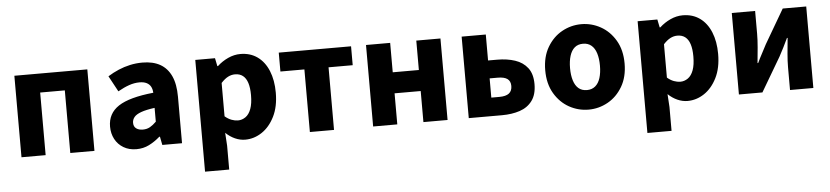

<svg xmlns="http://www.w3.org/2000/svg" viewBox="-42 -744 5034 1164"><g transform="rotate(-5 2474.5 -162.0)"><path d="M65 0V-496H509V0H362V-381H212V0Z M764 12Q719 12 685.5 -8Q652 -28 634 -62Q616 -96 616 -138Q616 -218 682 -261.5Q748 -305 895 -320Q894 -342 885.5 -357.5Q877 -373 860 -381.5Q843 -390 817 -390Q786 -390 754 -379Q722 -368 685 -347L633 -443Q665 -463 699 -477.5Q733 -492 769.5 -500Q806 -508 845 -508Q909 -508 952.5 -483.5Q996 -459 1019 -409.5Q1042 -360 1042 -283V0H922L912 -51H908Q876 -23 841 -5.5Q806 12 764 12ZM813 -103Q838 -103 857 -114Q876 -125 895 -144V-228Q843 -221 812.5 -210Q782 -199 769.5 -183.5Q757 -168 757 -149Q757 -126 772.5 -114.5Q788 -103 813 -103Z M1166 184V-496H1286L1296 -447H1300Q1329 -474 1366 -491Q1403 -508 1441 -508Q1501 -508 1544.5 -477Q1588 -446 1611.5 -389Q1635 -332 1635 -256Q1635 -171 1605 -111Q1575 -51 1527.5 -19.5Q1480 12 1426 12Q1395 12 1364.5 -1.5Q1334 -15 1308 -40L1313 39V184ZM1392 -108Q1417 -108 1438.5 -123Q1460 -138 1472 -170.5Q1484 -203 1484 -254Q1484 -299 1474.5 -328.5Q1465 -358 1446 -373Q1427 -388 1398 -388Q1376 -388 1355.5 -377.5Q1335 -367 1313 -343V-140Q1333 -123 1353.5 -115.5Q1374 -108 1392 -108Z M1820 0V-381H1674V-496H2114V-381H1967V0Z M2205 0V-496H2352V-317H2511V-496H2658V0H2511V-189H2352V0Z M2787 0V-496H2934V-338H2989Q3050 -338 3098 -322Q3146 -306 3174 -269.5Q3202 -233 3202 -171Q3202 -108 3174 -70Q3146 -32 3098 -16Q3050 0 2989 0ZM2934 -112H2983Q3023 -112 3042 -127Q3061 -142 3061 -172Q3061 -201 3042 -215Q3023 -229 2983 -229H2934Z M3516 12Q3453 12 3398 -18.5Q3343 -49 3308.5 -107.5Q3274 -166 3274 -248Q3274 -330 3308.5 -388.5Q3343 -447 3398 -477.5Q3453 -508 3516 -508Q3578 -508 3633 -477.5Q3688 -447 3722.5 -388.5Q3757 -330 3757 -248Q3757 -166 3722.5 -107.5Q3688 -49 3633 -18.5Q3578 12 3516 12ZM3516 -107Q3546 -107 3566.5 -124Q3587 -141 3597 -173Q3607 -205 3607 -248Q3607 -291 3597 -323Q3587 -355 3566.5 -372Q3546 -389 3516 -389Q3485 -389 3465 -372Q3445 -355 3435 -323Q3425 -291 3425 -248Q3425 -205 3435 -173Q3445 -141 3465 -124Q3485 -107 3516 -107Z M3858 184V-496H3978L3988 -447H3992Q4021 -474 4058 -491Q4095 -508 4133 -508Q4193 -508 4236.5 -477Q4280 -446 4303.5 -389Q4327 -332 4327 -256Q4327 -171 4297 -111Q4267 -51 4219.5 -19.5Q4172 12 4118 12Q4087 12 4056.5 -1.5Q4026 -15 4000 -40L4005 39V184ZM4084 -108Q4109 -108 4130.5 -123Q4152 -138 4164 -170.5Q4176 -203 4176 -254Q4176 -299 4166.5 -328.5Q4157 -358 4138 -373Q4119 -388 4090 -388Q4068 -388 4047.5 -377.5Q4027 -367 4005 -343V-140Q4025 -123 4045.5 -115.5Q4066 -108 4084 -108Z M4431 0V-496H4573V-358Q4573 -320 4569 -274.5Q4565 -229 4560 -180H4564Q4576 -206 4592.5 -236.5Q4609 -267 4620 -289L4741 -496H4884V0H4742V-138Q4742 -176 4746 -221Q4750 -266 4755 -316H4751Q4739 -290 4723.5 -259.5Q4708 -229 4696 -207L4574 0Z"/></g></svg>

Font: Source Sans 3
Style: Bold
Weight: 700
Designer: Paul D. Hunt
Foundry: Adobe
Version: Version 3.052;hotconv 1.1.0;makeotfexe 2.6.0